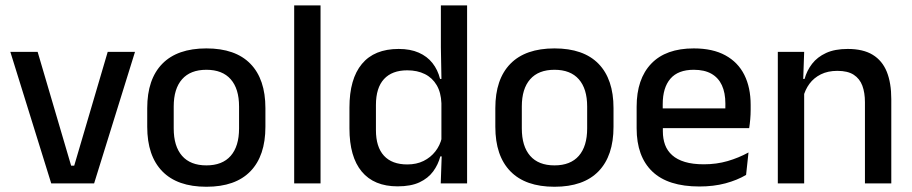

<svg xmlns="http://www.w3.org/2000/svg" viewBox="-20 -682 3390 714"><path d="M244.5 -66H256L380.5 -489H482L330 0H170.5L18.5 -489H120Z M747.5 12.5Q639.5 12.5 583.5 -45Q527.5 -102.5 527.5 -210.5V-280Q527.5 -387.5 583.5 -444.8Q639.5 -502 747.5 -502Q855.5 -502 911.2 -444.8Q967 -387.5 967 -280V-210.5Q967 -102.5 911.2 -45Q855.5 12.5 747.5 12.5ZM747.5 -67Q807 -67 838 -102.5Q869 -138 869 -204.5V-286Q869 -352 838 -387.2Q807 -422.5 747.5 -422.5Q688 -422.5 657 -387.2Q626 -352 626 -286V-204.5Q626 -138 657 -102.5Q688 -67 747.5 -67Z M1172 0H1074V-662H1172Z M1458.5 11Q1371 11 1325.2 -44Q1279.5 -99 1279.5 -204.5V-282Q1279.5 -388.5 1325.8 -444.2Q1372 -500 1462.5 -500Q1506 -500 1537.2 -486.2Q1568.5 -472.5 1588.2 -447.5Q1608 -422.5 1616.5 -388.5H1649L1621.5 -298Q1620 -338 1604 -365.2Q1588 -392.5 1560 -406.5Q1532 -420.5 1494.5 -420.5Q1438 -420.5 1408 -388Q1378 -355.5 1378 -291.5V-198Q1378 -135.5 1407.8 -103Q1437.5 -70.5 1494.5 -70.5Q1529 -70.5 1555.2 -83.5Q1581.5 -96.5 1599 -119Q1616.5 -141.5 1623 -169.5L1646 -100.5H1617.5Q1609.5 -70 1590.8 -44.5Q1572 -19 1540 -4Q1508 11 1458.5 11ZM1717 0H1619L1623 -114.5L1621.5 -145.5V-348.5L1622 -367.5L1619.5 -506V-662H1717Z M2042 12.5Q1934 12.5 1878 -45Q1822 -102.5 1822 -210.5V-280Q1822 -387.5 1878 -444.8Q1934 -502 2042 -502Q2150 -502 2205.8 -444.8Q2261.5 -387.5 2261.5 -280V-210.5Q2261.5 -102.5 2205.8 -45Q2150 12.5 2042 12.5ZM2042 -67Q2101.5 -67 2132.5 -102.5Q2163.5 -138 2163.5 -204.5V-286Q2163.5 -352 2132.5 -387.2Q2101.5 -422.5 2042 -422.5Q1982.5 -422.5 1951.5 -387.2Q1920.5 -352 1920.5 -286V-204.5Q1920.5 -138 1951.5 -102.5Q1982.5 -67 2042 -67Z M2581 11.5Q2464 11.5 2405.8 -44.2Q2347.5 -100 2347.5 -205V-285Q2347.5 -388.5 2401.8 -445.2Q2456 -502 2560 -502Q2630.5 -502 2677.5 -476.2Q2724.5 -450.5 2748 -403.5Q2771.5 -356.5 2771.5 -292V-273.5Q2771.5 -256.5 2770 -239Q2768.5 -221.5 2766 -205.5H2676Q2677 -231.5 2677.2 -254.5Q2677.5 -277.5 2677.5 -296.5Q2677.5 -337 2664.5 -365Q2651.5 -393 2625.5 -407.8Q2599.5 -422.5 2560 -422.5Q2501.5 -422.5 2473 -389.2Q2444.5 -356 2444.5 -294.5V-248.5L2445 -237V-193.5Q2445 -166 2453.2 -143.5Q2461.5 -121 2479.8 -104.8Q2498 -88.5 2527 -79.8Q2556 -71 2597.5 -71Q2644.5 -71 2685.8 -83Q2727 -95 2763.5 -115L2754.5 -31.5Q2721.5 -12 2677.8 -0.2Q2634 11.5 2581 11.5ZM2746 -205.5H2399.5V-279H2746Z M3294.5 0H3196.5V-302Q3196.5 -337.5 3186.8 -363.5Q3177 -389.5 3154.8 -404Q3132.5 -418.5 3094 -418.5Q3058.5 -418.5 3032.5 -405.5Q3006.5 -392.5 2990.2 -370.5Q2974 -348.5 2967 -320.5L2951 -388.5H2972Q2980.5 -419.5 3000 -444.8Q3019.5 -470 3052 -485Q3084.5 -500 3132.5 -500Q3190 -500 3225.5 -478.2Q3261 -456.5 3277.8 -415Q3294.5 -373.5 3294.5 -313ZM2970.5 0H2872.5V-489H2970.5L2966.5 -374.5L2970.5 -368.5Z"/></svg>

Font: Anek Malayalam Medium
Style: Regular
Weight: 500
Designer: Maithili Shingre (Malayalam) & Yesha Goshar (Latin)
Foundry: Ek Type
Version: Version 1.003